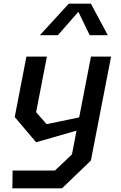

<svg xmlns="http://www.w3.org/2000/svg" viewBox="-20 -830 660 1050"><path d="M47.5 200H319L477 48L587.5 -520.5H477.5L413 -188L235 -151L177.5 -216.5L236.5 -520.5H124.5L60.5 -190L177.5 -52L398.5 -115.5L373.5 14.5L280.5 102.5H49ZM198 -637.5H296.5L408.5 -765.5L470.5 -637.5H569.5L477 -810H356.5Z"/></svg>

Font: Monaspace Krypton Medium
Style: Italic
Weight: 500
Italic angle: -11°
Designer: Riley Cran & the Lettermatic Team
Foundry: Lettermatic
Version: Version 1.101 (Monaspace Krypton)